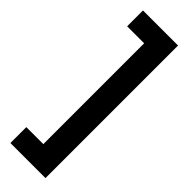

<svg xmlns="http://www.w3.org/2000/svg" viewBox="-316 -851 983 983"><g transform="rotate(45 175.0 -360.0)"><path d="M290 120.1H36.1V4.9H159.2V-725.1H36.1V-839.8H290Z"/></g></svg>

Font: Cooper Hewitt
Style: Semibold
Weight: 709
Designer: Village Type and Design LLC
Foundry: Cooper Hewitt Smithsonian Design Museum
Version: 1.000